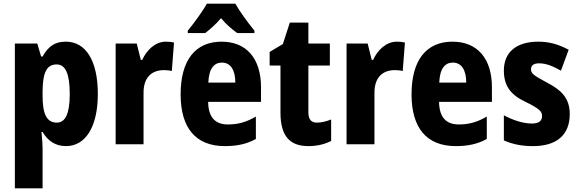

<svg xmlns="http://www.w3.org/2000/svg" viewBox="-20 -786 3152 1046"><path d="M339 -559C282 -559 245 -537 212 -478H204L183 -549H61V240H212V24C212 2 210 -27 206 -67H212C241 -18 282 10 340 10C445 10 513 -94 513 -274C513 -456 447 -559 339 -559ZM289 -435C337 -435 360 -383 360 -274C360 -169 337 -118 290 -118C234 -118 212 -165 212 -264V-289C213 -391 234 -435 289 -435Z M884 -559C824 -559 778 -511 755 -460H747L725 -549H610V0H762V-278C761 -363 805 -404 874 -404C889 -404 906 -402 916 -399L928 -554C912 -558 897 -559 884 -559Z M1262 -766H1107C1086 -727 1034 -656 1003 -619V-606H1098C1121 -624 1154 -651 1184 -687C1213 -652 1246 -625 1272 -606H1366V-619C1328 -666 1287 -722 1262 -766ZM1187 -559C1045 -559 964 -459 964 -272C964 -89 1046 10 1205 10C1273 10 1326 -2 1374 -29V-151C1321 -120 1276 -108 1221 -108C1151 -108 1115 -149 1114 -231H1402V-310C1402 -467 1323 -559 1187 -559ZM1189 -445C1236 -445 1262 -405 1262 -336H1115C1118 -415 1148 -445 1189 -445Z M1707 -118C1675 -118 1660 -136 1660 -174V-429H1777V-549H1660V-663H1559L1521 -546L1449 -503V-429H1508V-173C1508 -44 1559 10 1660 10C1709 10 1751 -1 1784 -18V-135C1756 -124 1731 -118 1707 -118Z M2142 -559C2082 -559 2036 -511 2013 -460H2005L1983 -549H1868V0H2020V-278C2019 -363 2063 -404 2132 -404C2147 -404 2164 -402 2174 -399L2186 -554C2170 -558 2155 -559 2142 -559Z M2445 -559C2303 -559 2222 -459 2222 -272C2222 -89 2304 10 2463 10C2531 10 2584 -2 2632 -29V-151C2579 -120 2534 -108 2479 -108C2409 -108 2373 -149 2372 -231H2660V-310C2660 -467 2581 -559 2445 -559ZM2447 -445C2494 -445 2520 -405 2520 -336H2373C2376 -415 2406 -445 2447 -445Z M3084 -165C3084 -255 3033 -298 2960 -336C2883 -377 2873 -387 2873 -409C2873 -430 2888 -441 2917 -441C2959 -441 2996 -423 3036 -401L3078 -515C3022 -545 2971 -559 2912 -559C2795 -559 2725 -503 2725 -402C2725 -318 2762 -270 2841 -232C2926 -191 2933 -176 2933 -153C2933 -127 2915 -113 2877 -113C2828 -113 2771 -133 2725 -158V-21C2776 1 2824 10 2884 10C3012 10 3084 -50 3084 -165Z"/></svg>

Font: Noto Sans Sinhala UI Condensed ExtraBold
Style: Regular
Weight: 800
Width: 3
Designer: Jelle Bosma - Monotype Design Team
Foundry: Monotype Imaging Inc.
Version: Version 2.006